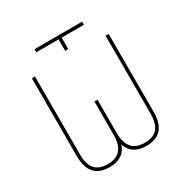

<svg xmlns="http://www.w3.org/2000/svg" viewBox="-197 -1045 1185 1221"><g transform="rotate(-30 396.0 -434.5)"><path d="M137.1 -727.3V-154.8Q137.1 -82 167.3 -47.4Q197.4 -12.8 261.4 -12.8Q384.9 -12.8 384.9 -154.8V-400.6H407.7V-154.8Q407.7 -12.8 531.2 -12.8Q595.2 -12.8 625.4 -47.4Q655.5 -82 655.5 -154.8V-727.3H678.3V-154.8Q678.3 9.9 531.2 9.9Q426.1 9.9 396.3 -77.1Q366.5 9.9 261.4 9.9Q114.3 9.9 114.3 -154.8V-727.3ZM571 -879.3V-856.5H407.7V-772.7H384.9V-856.5H221.6V-879.3Z"/></g></svg>

Font: Inter P Thin
Style: Regular
Weight: 100
Designer: Rasmus Andersson
Foundry: rsms
Version: Version 3.018;git-588b23468